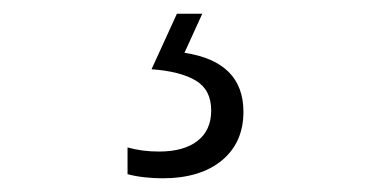

<svg xmlns="http://www.w3.org/2000/svg" viewBox="-20 -20 540 280"><path d="M217 240Q204 240 190.5 238.5Q177 237 166 234V195Q187 201 212 201Q248 201 268 185.5Q288 170 288 141Q288 111 265.5 97.5Q243 84 201 81L238 0H275L249 57Q335 70 335 143Q335 188 303.5 214Q272 240 217 240Z"/></svg>

Font: Noto Sans Mono ExtraCondensed Light
Style: Regular
Weight: 300
Width: 2
Designer: Monotype Design Team
Foundry: Monotype Imaging Inc.
Version: Version 2.014; ttfautohint (v1.8.4.7-5d5b)